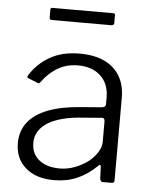

<svg xmlns="http://www.w3.org/2000/svg" viewBox="-53 -769 649 823"><g transform="rotate(5 272.0 -357.5)"><path d="M393 -67Q354 -29 309.5 -9.5Q265 10 210 10Q132 10 87 -29.5Q42 -69 42 -135Q42 -187 71 -224.5Q100 -262 157 -284Q214 -306 298 -312L387 -319Q395 -320 399.5 -323.5Q404 -327 404 -334V-363Q404 -421 368 -455Q332 -489 270 -489Q223 -489 185 -467.5Q147 -446 116 -404Q113 -400 110.5 -398.5Q108 -397 104 -399L62 -416Q59 -418 58 -420.5Q57 -423 61 -429Q92 -479 145 -509.5Q198 -540 273 -540Q336 -540 379.5 -519.5Q423 -499 446 -460Q469 -421 469 -368V-13Q469 -5 466 -2.5Q463 0 456 0H419Q414 0 411 -3.5Q408 -7 407 -13L405 -65Q403 -79 393 -67ZM404 -259Q404 -276 390 -274L315 -268Q263 -265 224.5 -255Q186 -245 160.5 -229Q135 -213 121.5 -191.5Q108 -170 108 -142Q108 -95 141 -68.5Q174 -42 230 -42Q264 -42 296 -54.5Q328 -67 353 -86Q378 -107 391 -129Q404 -151 404 -171V-259ZM409 -717V-684Q409 -673 396 -673H140Q135 -673 133 -676Q131 -679 131 -684V-716Q131 -725 138 -725H402Q409 -725 409 -717Z"/></g></svg>

Font: Libre Franklin Thin Light
Style: Regular
Weight: 300
Version: Version 3.000